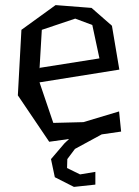

<svg xmlns="http://www.w3.org/2000/svg" viewBox="-20 -534 545 753"><path d="M339 -503 419 -433 448 -261 135 -211 189 -52 307 -55 447 -97 455 -18 379 -7 274 50 244 90 243 125 294 150 354 140V190L270 199L195 161L180 90L233 28L251 11L173 22L50 -160L64 -417L198 -514ZM136 -268 370 -305 342 -436 275 -461 144 -417 135 -264Z"/></svg>

Font: Underdog
Style: Regular
Weight: 400
Designer: Sergey Steblina
Foundry: Sergey Steblina, Jovanny Lemonad
Version: Version 1.001; ttfautohint (v0.9)